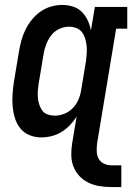

<svg xmlns="http://www.w3.org/2000/svg" viewBox="-20 -548 540 777"><path d="M471 209H430Q405 209 381.5 205Q358 201 337.5 191Q317 181 301.5 164.5Q286 148 277.5 126.5Q269 105 268.5 81Q268 57 272 32L290 -76Q278 -57 262.5 -41Q247 -25 228 -13.5Q209 -2 188 3Q167 8 146 8Q121 8 98.5 -1.5Q76 -11 61.5 -29.5Q47 -48 40 -71.5Q33 -95 31 -120Q29 -145 31 -170.5Q33 -196 37 -221L57 -341Q61 -364 67 -386Q73 -408 83.5 -429Q94 -450 109.5 -469Q125 -488 144.5 -501.5Q164 -515 186.5 -521.5Q209 -528 231 -528Q254 -528 275 -521.5Q296 -515 311 -500Q326 -485 335 -465.5Q344 -446 348 -425L364 -520H495V-432H450L373 32Q371 48 371.5 64.5Q372 81 379 94Q386 107 400 114Q414 121 430 121H471ZM202 -80Q221 -80 240 -87.5Q259 -95 273.5 -109.5Q288 -124 296.5 -143Q305 -162 308 -181L328 -301Q330 -317 331 -332.5Q332 -348 330.5 -363Q329 -378 324.5 -392.5Q320 -407 311.5 -418Q303 -429 289 -434.5Q275 -440 259 -440Q239 -440 219 -430.5Q199 -421 186.5 -404Q174 -387 166.5 -367Q159 -347 156 -327L136 -207Q134 -193 133 -178.5Q132 -164 133.5 -150Q135 -136 139.5 -123Q144 -110 152 -99.5Q160 -89 173.5 -84.5Q187 -80 202 -80Z"/></svg>

Font: Iosevka Curly Slab Semibold
Style: Italic
Weight: 600
Italic angle: -9°
Monospace: yes
Designer: Belleve Invis
Foundry: Belleve Invis
Version: Version 22.1.2; ttfautohint (v1.8.4)